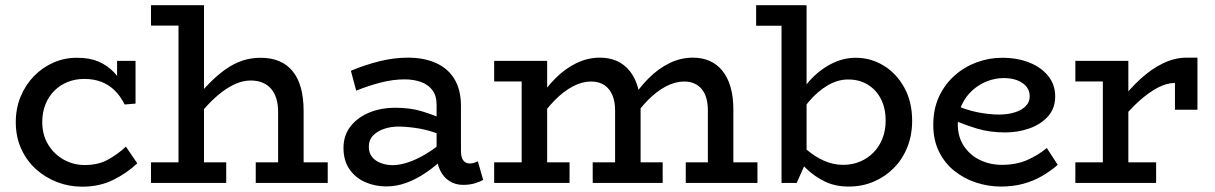

<svg xmlns="http://www.w3.org/2000/svg" viewBox="-20 -706 4690 741"><path d="M296.9 14.5Q247.2 14.5 201.4 -2.8Q155.5 -20.2 119.2 -52.8Q82.9 -85.5 61.9 -131.5Q40.9 -177.6 40.9 -234.4Q40.9 -287.7 59.6 -333.1Q78.4 -378.5 111.2 -412.3Q144 -446 186.9 -464.7Q229.9 -483.5 278.2 -483Q325.6 -483 359.9 -468.5Q394.3 -453.9 419.6 -427.2Q444.9 -400.5 463.2 -363.3L431.9 -370.6V-471H503.1V-306.2L461.1 -302.7Q444.8 -335.3 422.4 -357.2Q400.1 -379.1 370.9 -390.3Q341.6 -401.4 305.1 -401.4Q270.5 -401.4 241 -389.5Q211.4 -377.7 189.5 -355.6Q167.5 -333.5 155.3 -303Q143.1 -272.4 143.1 -235.5Q143.1 -185.4 165.9 -148.1Q188.6 -110.8 225.4 -90.2Q262.2 -69.7 303.5 -69.2Q356.4 -68.3 394.6 -88.8Q432.8 -109.3 465.9 -140L509.8 -75.7Q469.5 -37.5 416.6 -11.5Q363.7 14.5 296.9 14.5Z M1053.4 0V-273.9Q1053.4 -302.6 1046.5 -325.1Q1039.6 -347.6 1026.3 -363.3Q1013 -379 993.1 -387.1Q973.2 -395.3 947.3 -395.3Q920.1 -395.3 892.5 -383.8Q864.9 -372.3 837.2 -351.4Q809.6 -330.6 782.1 -301.4Q754.6 -272.2 727.2 -236.3V-315.7Q758.6 -355 789.2 -385.9Q819.8 -416.8 850.7 -438.7Q881.7 -460.5 914.9 -471.8Q948 -483 986.1 -483Q1026.2 -483 1056.9 -470.3Q1087.7 -457.6 1109 -431.7Q1130.3 -405.8 1141.1 -367.3Q1151.8 -328.7 1151.8 -276.6V0ZM562.7 0V-79.4H853.1V0ZM967 0V-79.4H1244.8V0ZM767.3 -686V0H668.9V-607.1H562.7V-686Z M1767 7.5Q1738.1 7.5 1715 -6.9Q1691.9 -21.3 1678.4 -49Q1665 -76.6 1665 -116.2V-300.9Q1665 -337.2 1648.2 -358.8Q1631.5 -380.4 1603.5 -390Q1575.6 -399.7 1542 -399.7Q1497.2 -399.7 1450.1 -387.6Q1402.9 -375.6 1354.7 -356.2L1334.2 -432.8Q1387.9 -455.5 1444.2 -469.5Q1500.5 -483.5 1554.1 -483.5Q1617.7 -483.5 1663.8 -462.3Q1709.9 -441.1 1734.4 -399.9Q1759 -358.6 1759 -297V-123.9Q1759 -98.5 1768.1 -86.8Q1777.1 -75.1 1793 -75.1Q1802.3 -75.1 1810.4 -78Q1818.5 -80.8 1824.3 -83.2L1844.7 -11.7Q1834 -5.2 1813.6 1.2Q1793.2 7.5 1767 7.5ZM1471 13.5Q1427.1 13.5 1389.2 -3.2Q1351.4 -19.9 1328.5 -53.2Q1305.6 -86.5 1305.6 -135.8Q1306.1 -185.8 1334.4 -220.3Q1362.6 -254.9 1407.7 -272.6Q1452.7 -290.2 1503.7 -290.2Q1563 -290.2 1607.2 -276.8Q1651.5 -263.4 1698.1 -243.1V-178.6Q1644.7 -201.9 1601.1 -209.4Q1557.5 -217 1520.7 -217.5Q1490.2 -217.9 1463.5 -209.1Q1436.7 -200.3 1420.1 -183.1Q1403.4 -166 1403.4 -139.1Q1403.4 -115.9 1416.3 -100Q1429.2 -84.1 1450.5 -76.4Q1471.8 -68.6 1495.7 -68.6Q1522.2 -68.6 1554.9 -79.4Q1587.7 -90.2 1624.3 -112.1Q1661 -134 1698.1 -166.8L1696.4 -99Q1661.5 -65.4 1624.1 -39.9Q1586.7 -14.5 1548.5 -0.5Q1510.3 13.5 1471 13.5Z M1887.2 -391.6V-471H2064.2V-391.6ZM1993.3 -22V-471H2091.7V-22ZM1887.2 0V-79.4H2178.1V0ZM2353.9 -22V-279.9Q2353.9 -313.7 2343.6 -338.5Q2333.3 -363.4 2312.7 -377.4Q2292.1 -391.4 2260.7 -391.4Q2226.6 -391.4 2191 -372.7Q2155.5 -354.1 2121.1 -319.2Q2086.7 -284.3 2054.5 -235.8V-315.7Q2086.3 -366.6 2124.1 -404.2Q2161.8 -441.8 2205.2 -462.6Q2248.6 -483.5 2295.2 -483.5Q2331.6 -483.5 2360.4 -470.8Q2389.2 -458.1 2409.9 -432.7Q2430.6 -407.3 2441.5 -370Q2452.3 -332.7 2452.3 -283V-22ZM2267.5 0V-79.4H2537.5V0ZM2711.9 -22V-279.9Q2711.9 -305 2706.5 -325.4Q2701.1 -345.8 2689.5 -360.5Q2678 -375.2 2660.6 -383.3Q2643.3 -391.4 2620.3 -391.4Q2586.1 -391.4 2550.3 -372.7Q2514.5 -354.1 2480.2 -319.2Q2445.8 -284.3 2414 -235.8V-315.7Q2445.8 -366.6 2483.6 -404.2Q2521.4 -441.8 2564.3 -462.6Q2607.1 -483.5 2654.2 -483.5Q2690.1 -483.5 2718.9 -470.8Q2747.7 -458.1 2768.2 -432.7Q2788.6 -407.3 2799.5 -370Q2810.3 -332.7 2810.3 -283V-22ZM2626.6 0V-79.4H2903.3V0Z M2898.2 -606.6V-686H3088V-606.6ZM3282.4 -483Q3341.3 -483 3390.8 -452.6Q3440.2 -422.2 3470.3 -367.5Q3500.3 -312.9 3500.3 -240Q3500.3 -184.3 3481.6 -137.6Q3462.9 -91 3429.3 -57.3Q3395.8 -23.5 3351.6 -4.8Q3307.4 14 3255.4 14Q3203.2 14 3163.4 -5.5Q3123.6 -25 3093.4 -53.8Q3063.2 -82.5 3039.5 -109.5V-181.5Q3063.8 -153.5 3094.2 -127.6Q3124.7 -101.6 3160.1 -85.7Q3195.5 -69.8 3234 -69.8Q3269.5 -69.8 3299.4 -82.4Q3329.3 -95 3351.5 -117.8Q3373.8 -140.6 3385.9 -171.9Q3398.1 -203.2 3398.1 -240.6Q3398.1 -289 3379.4 -324.8Q3360.7 -360.6 3327.8 -380.1Q3294.9 -399.7 3252.2 -399.2Q3212.7 -399.2 3173.9 -376.2Q3135 -353.3 3101.3 -313.5Q3067.6 -273.8 3042.9 -222.2V-298.3Q3066.4 -352 3103.9 -393.7Q3141.4 -435.4 3187.5 -459.2Q3233.6 -483 3282.4 -483ZM2996.2 0V-685.5H3092.9V-85.7L3054.7 0Z M3843.1 14Q3794.3 14 3747.5 -1.3Q3700.7 -16.5 3663.1 -46.6Q3625.6 -76.6 3603.7 -121.2Q3581.9 -165.7 3581.9 -223.8Q3581.9 -286 3604.4 -333.9Q3627 -381.8 3664.9 -415.1Q3702.8 -448.4 3750.1 -465.7Q3797.4 -483 3847 -483Q3906.7 -483 3952.9 -464.5Q3999 -446 4025.7 -412.4Q4052.4 -378.8 4052.4 -334.1Q4052.4 -287.8 4024.7 -256.9Q3996.9 -226 3953 -210.5Q3909.1 -194.9 3859.9 -194.9Q3799.4 -194.9 3750.8 -209.7Q3702.3 -224.5 3655.6 -244.8L3655.1 -304.5Q3707.9 -281.7 3752.3 -272.8Q3796.6 -263.8 3838.5 -263.8Q3870.6 -264.4 3896.5 -272.4Q3922.4 -280.3 3938.2 -296Q3954 -311.6 3954 -334.1Q3954 -366.3 3926.1 -385.5Q3898.2 -404.7 3853.6 -404.7Q3821.1 -404.7 3789.7 -392.5Q3758.3 -380.2 3732.8 -357.3Q3707.3 -334.3 3691.9 -301.5Q3676.4 -268.8 3676.4 -227.1Q3676.4 -177.8 3700.1 -142.2Q3723.8 -106.7 3762.5 -88.2Q3801.2 -69.8 3846.4 -69.8Q3902.2 -69.8 3944.4 -88.4Q3986.6 -107 4020 -134.7L4062.2 -69.9Q4034.5 -45.7 4001.5 -26.6Q3968.6 -7.5 3929.3 3.2Q3890 14 3843.1 14Z M4302.6 -236.3V-313.9Q4339.8 -363.4 4381.8 -401.6Q4423.7 -439.9 4468.7 -461.7Q4513.8 -483.5 4559.3 -483.5H4601.4V-282.4H4514.6V-385.9Q4483.6 -386 4448.7 -367.8Q4413.8 -349.6 4376.8 -316.5Q4339.7 -283.5 4302.6 -236.3ZM4130.2 0V-79.4H4441.9V0ZM4236.3 -22V-471H4334.7V-22ZM4130.2 -391.6V-471H4329.2V-391.6Z"/></svg>

Font: BioRhyme ExtraBold
Style: Regular
Weight: 800
Designer: Aoife Mooney
Foundry: Aoife Mooney Type
Version: Version 1.600;gftools[0.9.33]